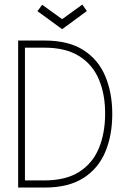

<svg xmlns="http://www.w3.org/2000/svg" viewBox="-20 -842 584 862"><path d="M61.5 -660H181Q286.5 -660 353.5 -617.8Q420.5 -575.5 452.2 -501Q484 -426.5 484 -330.5Q484 -234 452.5 -159.5Q421 -85 354 -42.5Q287 0 181 0H61.5ZM92 -628V-32H179Q275 -32 335 -70Q395 -108 423.2 -175Q451.5 -242 452 -329.5Q452.5 -417 424.5 -484.2Q396.5 -551.5 336 -589.8Q275.5 -628 179 -628ZM259 -711 148 -792 169.5 -820.5 259 -756 349.5 -821.5 370 -792.5Z"/></svg>

Font: League Spartan Thin Thin
Style: Regular
Weight: 250
Version: Version 2.002